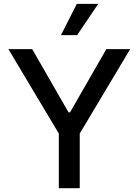

<svg xmlns="http://www.w3.org/2000/svg" viewBox="-20 -984 725 1004"><path d="M298.8 -800.3 381.8 -963.9H493.7L383.3 -800.3ZM23.9 -727.1H148.4L338.4 -396.5H346.2L536.1 -727.1H660.6L397 -285.6V0H287.6V-285.6Z"/></svg>

Font: Interop Med
Style: Regular
Weight: 500
Designer: Rasmus Andersson, Google, Jang Haemin
Foundry: jhaemin
Version: Version 1.007